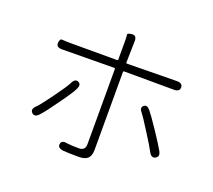

<svg xmlns="http://www.w3.org/2000/svg" viewBox="-131 -943 1261 1136"><g transform="rotate(20 500.0 -375.0)"><path d="M467 20Q398 20 368 17Q332 12 336 -13Q340 -39 375 -32Q399 -28 451 -28Q491 -28 491 -68V-542Q491 -547 486 -547L157 -544Q120 -544 122 -572Q124 -600 139 -598Q154 -596 198 -596H486Q491 -596 491 -601V-712Q491 -748 489 -757.5Q487 -767 516 -770Q546 -773 545 -736L542 -601Q542 -596 547 -596L861 -600Q897 -600 897 -573Q897 -546 861 -546L547 -547Q542 -547 542 -542V-51Q542 -14 524.5 3Q507 20 467 20ZM165 -137Q140 -111 121 -130Q103 -149 129 -174Q146 -189 205 -270Q262 -348 275 -375Q291 -408 314 -397Q336 -386 320 -354Q307 -326 246 -242Q190 -163 165 -137ZM897 -132Q873 -119 856 -151Q841 -180 794 -254Q741 -338 730 -351Q706 -378 725 -394Q743 -410 766 -382Q784 -361 839 -279Q888 -205 904 -176Q921 -145 897 -132Z"/></g></svg>

Font: Resource Han Rounded JP Light
Style: Regular
Weight: 300
Designer: Cyano Hao (round all glyphs); Ryoko NISHIZUKA 西塚涼子 (kana, bopomofo & ideographs); Paul D. Hunt (Latin, Greek & Cyrillic)
Foundry: Cyano Hao
Version: 0.990